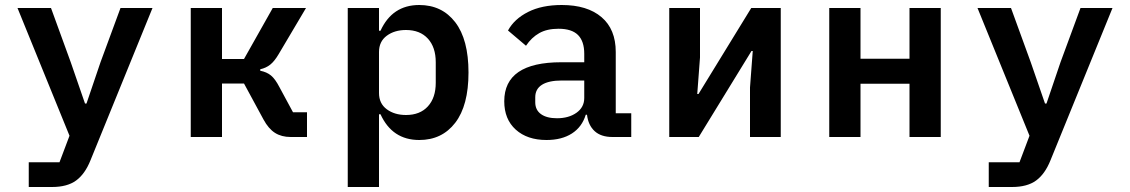

<svg xmlns="http://www.w3.org/2000/svg" viewBox="-20 -548 4520 768"><path d="M462 -516H590L342 93Q320 148 284.5 174Q249 200 188 200H95V101H218L258 -5L50 -516H184L263 -299L320 -134H326L382 -299Z M743 -516H868V-312H956L1071 -516H1204L1095 -332Q1078 -303 1061 -289.5Q1044 -276 1021 -271V-265Q1047 -260 1064 -246Q1081 -232 1098 -199L1152 -99H1208V0H1143Q1106 0 1080 -16.5Q1054 -33 1034 -70L956 -214H868V0H743Z M1371 -516H1496V-425H1502Q1549 -528 1657 -528Q1748 -528 1801 -459Q1854 -390 1854 -258Q1854 -126 1801 -57Q1748 12 1657 12Q1549 12 1502 -91H1496V200H1371ZM1604 -88Q1660 -88 1691.5 -122.5Q1723 -157 1723 -217V-299Q1723 -359 1691.5 -393.5Q1660 -428 1604 -428Q1558 -428 1527 -405Q1496 -382 1496 -340V-176Q1496 -134 1527 -111Q1558 -88 1604 -88Z M2328 -89H2323Q2308 -40 2267.5 -14Q2227 12 2166 12Q2089 12 2043 -29.5Q1997 -71 1997 -143Q1997 -299 2225 -299H2317V-333Q2317 -383 2292 -408Q2267 -433 2214 -433Q2168 -433 2137 -415.5Q2106 -398 2084 -365L2012 -426Q2037 -472 2092 -500Q2147 -528 2227 -528Q2329 -528 2386 -479.5Q2443 -431 2443 -340V-95H2505V0H2430Q2384 0 2358.5 -23.5Q2333 -47 2328 -89ZM2208 -75Q2255 -75 2286 -97Q2317 -119 2317 -156V-226H2228Q2175 -226 2148 -209Q2121 -192 2121 -159V-139Q2121 -108 2144 -91.5Q2167 -75 2208 -75Z M2657 -516H2780V-318L2769 -172H2774L2985 -516H3103V0H2980V-198L2991 -344H2986L2775 0H2657Z M3297 -516H3422V-313H3618V-516H3743V0H3618V-213H3422V0H3297Z M4302 -516H4430L4182 93Q4160 148 4124.5 174Q4089 200 4028 200H3935V101H4058L4098 -5L3890 -516H4024L4103 -299L4160 -134H4166L4222 -299Z"/></svg>

Font: Writer SemiBold
Style: Regular
Weight: 600
Monospace: yes
Designer: Mike Abbink, Paul van der Laan, Pieter van Rosmalen
Foundry: Bold Monday
Version: Version 2.001 2020